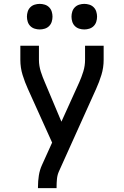

<svg xmlns="http://www.w3.org/2000/svg" viewBox="-20 -756 640 991"><path d="M176 215V208Q176 179 180.5 150Q185 121 197 95L249 -20L124 -297Q108 -332 96.5 -369.5Q85 -407 85 -447V-520H181V-447Q181 -431 183.5 -416Q186 -401 190.5 -386.5Q195 -372 200.5 -358Q206 -344 212 -330L297 -128L389 -331Q401 -358 410 -387Q419 -416 419 -447V-520H515V-447Q515 -407 503.5 -369.5Q492 -332 476 -297L284 129Q276 147 274 167.5Q272 188 272 208V215ZM415 -604Q402 -604 389 -608Q376 -612 366.5 -621.5Q357 -631 353 -644Q349 -657 349 -670Q349 -683 353 -696Q357 -709 366.5 -718.5Q376 -728 389 -732Q402 -736 415 -736Q428 -736 441 -732Q454 -728 463.5 -718.5Q473 -709 477 -696Q481 -683 481 -670Q481 -657 477 -644Q473 -631 463.5 -621.5Q454 -612 441 -608Q428 -604 415 -604ZM185 -604Q172 -604 159 -608Q146 -612 136.5 -621.5Q127 -631 123 -644Q119 -657 119 -670Q119 -683 123 -696Q127 -709 136.5 -718.5Q146 -728 159 -732Q172 -736 185 -736Q198 -736 211 -732Q224 -728 233.5 -718.5Q243 -709 247 -696Q251 -683 251 -670Q251 -657 247 -644Q243 -631 233.5 -621.5Q224 -612 211 -608Q198 -604 185 -604Z"/></svg>

Font: Iosevka Fixed Curly Md Ex
Style: Regular
Weight: 500
Width: 7
Monospace: yes
Designer: Belleve Invis
Foundry: Belleve Invis
Version: Version 30.1.2